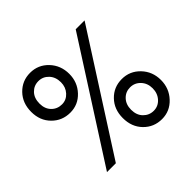

<svg xmlns="http://www.w3.org/2000/svg" viewBox="-172 -892 1087 1087"><g transform="rotate(-45 371.5 -349.0)"><path d="M110.5 0 557 -697H628L181.5 0ZM48 -544Q48 -615 92 -660.2Q136 -705.5 200 -705.5Q264.5 -705.5 308.8 -658.8Q353 -612 353 -544Q353 -478 309.2 -431.2Q265.5 -384.5 202 -384.5Q137 -384.5 92.5 -429.5Q48 -474.5 48 -544ZM114.5 -544Q114.5 -502 139.5 -476.5Q164.5 -451 202 -451Q237 -451 261.5 -478Q286 -505 286 -544Q286 -586 261 -612.5Q236 -639 200 -639Q163.5 -639 139 -613.2Q114.5 -587.5 114.5 -544ZM390 -153Q390 -223 433.8 -268.2Q477.5 -313.5 542 -313.5Q606.5 -313.5 651 -266.8Q695.5 -220 695.5 -153Q695.5 -86 651.2 -38.8Q607 8.5 543.5 8.5Q478.5 8.5 434.2 -36.8Q390 -82 390 -153ZM456.5 -153Q456.5 -109.5 482 -83.8Q507.5 -58 543.5 -58Q579.5 -58 604.2 -85.2Q629 -112.5 629 -153Q629 -193.5 603.8 -220.2Q578.5 -247 542 -247Q506 -247 481.2 -221Q456.5 -195 456.5 -153Z"/></g></svg>

Font: HK Grotesk Medium
Style: Regular
Weight: 500
Designer: Alfredo Marco Pradil
Foundry: Hanken Design Co.
Version: Version 3.001;FEAKit 1.0